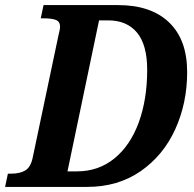

<svg xmlns="http://www.w3.org/2000/svg" viewBox="-42 -734 761 754"><path d="M-11 -52H2Q36 -52 57 -64.5Q78 -77 86 -113L188 -597Q194 -621 194 -628Q194 -649 178 -655.5Q162 -662 129 -662H118L129 -714H422Q551 -714 622 -646Q693 -578 693 -451Q693 -329 646 -226Q599 -123 510 -61.5Q421 0 300 0H-22ZM260 -61Q345 -61 407.5 -112Q470 -163 503 -253.5Q536 -344 536 -460Q536 -558 496 -606Q456 -654 383 -654H347L223 -61Z"/></svg>

Font: Noto Serif Narrow
Style: Bold Italic
Weight: 700
Width: 4
Italic angle: -12°
Designer: Monotype Design Team
Foundry: Monotype Imaging Inc.
Version: Version 1.001